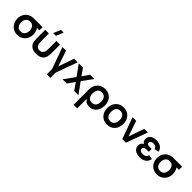

<svg xmlns="http://www.w3.org/2000/svg" viewBox="381 -2557 4551 4551"><g transform="rotate(45 2656.5 -281.5)"><path d="M308.6 15.1Q231 15.1 169.7 -21.2Q108.4 -57.6 74.2 -122.1Q40 -186.5 40 -263.2Q40 -363.8 94.5 -437.3Q148.9 -510.7 240.7 -532.2Q265.6 -537.6 294.9 -539.1Q335.9 -540 381.8 -540H607.9V-433.1H525.4Q544.4 -406.2 556.2 -377Q578.1 -323.2 578.1 -263.2Q578.1 -186 543.9 -121.6Q510.7 -58.6 449.2 -21.5Q387.7 15.1 308.6 15.1ZM308.6 -98.1Q376.5 -98.1 413.6 -143.6Q450.7 -189 450.7 -263.2Q450.7 -336.9 413.3 -381.8Q376 -426.8 308.6 -426.8H306.6Q240.2 -426.8 203.9 -381.1Q167.5 -335.4 167.5 -263.2Q167.5 -187.5 204.6 -142.8Q241.7 -98.1 308.6 -98.1Z M1052.7 -802.7 975.6 -617.7H884.3L961.4 -802.7ZM696.3 -247.1V-540H818.4V-279.8Q818.4 -227.5 827.6 -191.2Q836.9 -154.8 863.3 -127.4Q891.1 -98.1 944.3 -98.1Q998 -98.1 1025.9 -127.4Q1054.2 -157.2 1062 -194.8Q1070.8 -236.3 1070.8 -279.8V-540H1192.9V-247.1Q1192.9 -177.7 1176.8 -122.6Q1160.6 -66.4 1106.4 -25.9Q1051.8 15.6 944.3 15.6Q837.4 15.6 782.7 -25.9Q728.5 -66.4 712.4 -122.6Q696.3 -177.7 696.3 -247.1Z M1589.4 180.2H1468.3V0L1272.5 -540H1393.6L1528.8 -148.4L1665 -540H1785.6L1589.4 0Z M1957 0H1814.9L2012.7 -272.9L1819.3 -540H1960.9L2082.5 -367.7L2202.1 -540H2344.2L2150.9 -272.9L2349.1 0H2207L2082.5 -178.7Z M2548.3 240.2H2427.7V-270Q2427.7 -397 2502.4 -476.1Q2577.1 -555.2 2696.8 -555.2Q2817.9 -555.2 2892.1 -475.6Q2966.3 -396 2966.3 -270Q2966.3 -144 2897.5 -64.5Q2828.6 15.1 2721.7 15.1Q2599.6 15.1 2548.3 -85.4ZM2696.8 -98.1Q2766.1 -98.1 2802.5 -144.8Q2838.9 -191.4 2838.9 -270Q2838.9 -350.1 2802.5 -396Q2766.1 -441.9 2696.8 -441.9Q2626.5 -441.9 2590.8 -395.8Q2555.2 -349.6 2555.2 -270Q2555.2 -189.9 2591.8 -144Q2628.4 -98.1 2696.8 -98.1Z M3314.9 15.1Q3194.8 15.1 3120.6 -64.2Q3046.4 -143.6 3046.4 -270Q3046.4 -396.5 3120.8 -475.8Q3195.3 -555.2 3314.9 -555.2Q3436 -555.2 3510.3 -476.1Q3584.5 -397 3584.5 -270Q3584.5 -143.1 3510 -64Q3435.5 15.1 3314.9 15.1ZM3314.9 -98.1Q3382.8 -98.1 3419.9 -143.8Q3457 -189.5 3457 -270Q3457 -351.6 3420.2 -396.7Q3383.3 -441.9 3314.9 -441.9Q3246.6 -441.9 3210.2 -397Q3173.8 -352.1 3173.8 -270Q3173.8 -188.5 3210.7 -143.3Q3247.6 -98.1 3314.9 -98.1Z M3940.9 0H3819.8L3624 -540H3745.1L3880.4 -147.9L4016.6 -540H4137.2Z M4411.1 15.1Q4308.1 15.1 4248.5 -33.4Q4189 -82 4189 -159.7Q4189 -203.6 4210 -235.6Q4231 -267.6 4266.6 -279.8Q4203.6 -311 4203.6 -388.2Q4203.6 -467.3 4258.8 -511.2Q4314 -555.2 4413.1 -555.2Q4469.2 -555.2 4513.7 -540.5Q4558.1 -525.9 4593 -489Q4627.9 -452.1 4640.6 -395L4527.8 -374.5Q4509.8 -450.7 4415 -450.7Q4372.1 -450.7 4345.9 -432.9Q4319.8 -415 4319.8 -381.8Q4319.8 -355 4339.4 -340.3Q4358.9 -325.7 4397 -325.7H4476.6V-230.5H4397Q4354.5 -230.5 4330.1 -213.9Q4305.7 -197.3 4305.7 -162.6Q4305.7 -128.9 4334.5 -109.1Q4363.3 -89.4 4414.1 -89.4Q4464.8 -89.4 4497.6 -112.3Q4530.3 -135.3 4537.1 -182.1L4649.9 -162.1Q4635.7 -75.7 4574 -30.3Q4512.2 15.1 4411.1 15.1Z M4985.4 15.1Q4907.7 15.1 4846.4 -21.2Q4785.2 -57.6 4751 -122.1Q4716.8 -186.5 4716.8 -263.2Q4716.8 -363.8 4771.2 -437.3Q4825.7 -510.7 4917.5 -532.2Q4942.4 -537.6 4971.7 -539.1Q5012.7 -540 5058.6 -540H5284.7V-433.1H5202.1Q5221.2 -406.2 5232.9 -377Q5254.9 -323.2 5254.9 -263.2Q5254.9 -186 5220.7 -121.6Q5187.5 -58.6 5126 -21.5Q5064.5 15.1 4985.4 15.1ZM4985.4 -98.1Q5053.2 -98.1 5090.3 -143.6Q5127.4 -189 5127.4 -263.2Q5127.4 -336.9 5090.1 -381.8Q5052.7 -426.8 4985.4 -426.8H4983.4Q4917 -426.8 4880.6 -381.1Q4844.2 -335.4 4844.2 -263.2Q4844.2 -187.5 4881.3 -142.8Q4918.5 -98.1 4985.4 -98.1Z"/></g></svg>

Font: Vela Sans Bd
Style: Bold
Weight: 700
Designer: Principal design: Mikhail Sharanda - project Manrope.
Design modification: Ravid Balaliev
Foundry: Mikhail Sharanda
Version: Version 1.001